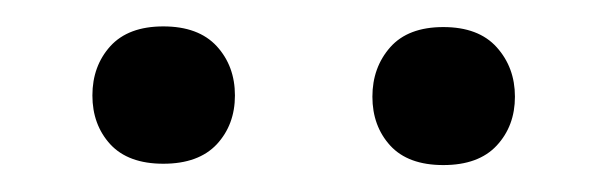

<svg xmlns="http://www.w3.org/2000/svg" viewBox="-20 -741 458 144"><path d="M49.3 -669.4Q49.3 -647.5 62.7 -632.8Q76.2 -618.2 102.5 -618.2Q128.9 -618.2 142.6 -632.8Q156.2 -647.5 156.2 -669.4Q156.2 -691.4 142.6 -706.3Q128.9 -721.2 102.5 -721.2Q76.2 -721.2 62.7 -706.3Q49.3 -691.4 49.3 -669.4ZM259.3 -668.5Q259.3 -646.5 272.7 -631.8Q286.1 -617.2 312.5 -617.2Q338.9 -617.2 352.5 -631.8Q366.2 -646.5 366.2 -668.5Q366.2 -690.4 352.5 -705.6Q338.9 -720.7 312.5 -720.7Q286.1 -720.7 272.7 -705.6Q259.3 -690.4 259.3 -668.5Z"/></svg>

Font: FAU Chimera
Style: Regular
Weight: 400
Version: Version 1.002;hotconv 1.0.117;makeotfexe 2.5.65602